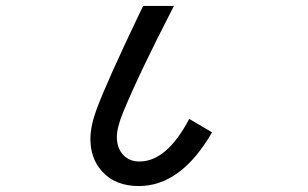

<svg xmlns="http://www.w3.org/2000/svg" viewBox="-20 -585 1040 649"><path d="M696.8 -137.7Q591.8 43.9 449.2 43.9Q369.6 43.9 324.7 -5.9Q285.6 -49.8 285.6 -115.2Q285.6 -159.2 307.1 -217.3Q342.3 -311 447.8 -531.7L463.9 -564.9H567.9Q452.6 -341.8 396 -205.1Q375 -153.3 375 -122.6Q375 -87.4 393.1 -65.4Q414.1 -39.1 451.2 -39.1Q543.9 -39.1 619.6 -183.1Z"/></svg>

Font: FORM UDPGothic
Style: Regular
Weight: 400
Foundry: Pronama LLC
Version: Version 1.05101